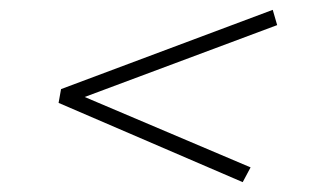

<svg xmlns="http://www.w3.org/2000/svg" viewBox="-20 -527 628 390"><path d="M489 -187 473 -157 99 -318 104 -346 534 -507 543 -476 152 -330Z"/></svg>

Font: Inria Serif
Style: Italic
Weight: 400
Italic angle: -10°
Designer: Black Foundry Team
Foundry: Black Foundry
Version: Version 1.000; ttfautohint (v1.8.3)